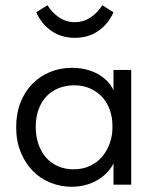

<svg xmlns="http://www.w3.org/2000/svg" viewBox="-20 -708 598 736"><path d="M415 0H483V-309V-316V-440H415V-316L411 -309V-126L415 -111ZM255 8Q288 8 317 -1.5Q346 -11 368 -27Q390 -43 405 -64.5Q420 -86 425 -111V-217H411Q411 -188 401 -159.5Q391 -131 372.5 -108.5Q354 -86 326 -72.5Q298 -59 262 -59Q230 -59 203 -70.5Q176 -82 157 -103.5Q138 -125 127.5 -155Q117 -185 117 -221Q117 -259 128 -289Q139 -319 159 -339.5Q179 -360 206 -370.5Q233 -381 264 -381Q300 -381 327.5 -368Q355 -355 373.5 -334Q392 -313 401.5 -285Q411 -257 411 -227H420V-345Q417 -363 404 -381.5Q391 -400 370 -415Q349 -430 320 -439Q291 -448 255 -448Q211 -448 172 -432Q133 -416 104 -386.5Q75 -357 58.5 -315Q42 -273 42 -220Q42 -167 59.5 -124.5Q77 -82 106 -52.5Q135 -23 174 -7.5Q213 8 255 8ZM267 -563Q319 -563 357 -589.5Q395 -616 415 -661L372 -688Q355 -660 327.5 -641.5Q300 -623 267 -623Q233 -623 205.5 -642Q178 -661 162 -688L119 -661Q139 -616 177 -589.5Q215 -563 267 -563Z"/></svg>

Font: Tilda Sans VF
Style: Regular
Weight: 400
Designer: ParaType Ltd
Foundry: ParaType Ltd
Version: Version 1.010